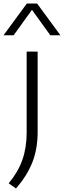

<svg xmlns="http://www.w3.org/2000/svg" viewBox="-58 -833 361 1084"><path d="M32 231 -9 202Q44 138.5 68.2 69.8Q92.5 1 92.5 -84V-541.5H154.5V-87Q154.5 6.5 125.2 82.2Q96 158 32 231ZM-38 -634 93.5 -813H151.5L283 -634H226L122.5 -777.5L19 -634Z"/></svg>

Font: Encode Sans Expanded Expanded Light
Style: Regular
Weight: 300
Width: 7
Designer: Multiple Designers
Foundry: Impallari Type
Version: Version 3.000; ttfautohint (v1.8.3) -l 8 -r 50 -G 200 -x 14 